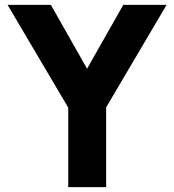

<svg xmlns="http://www.w3.org/2000/svg" viewBox="-20 -765 712 785"><path d="M259 -325 11 -745H188L336 -484L484 -745H661L414 -326V0H259Z"/></svg>

Font: Evergrow Sans 
Style: ExtraBold
Weight: 800
Foundry: 10Web
Version: Version 1.000